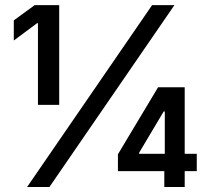

<svg xmlns="http://www.w3.org/2000/svg" viewBox="-20 -748 845 768"><path d="M216.8 -727.5V-328.6H131.8V-655.3H128.4L35.2 -585.9V-666.5L118.7 -727.5ZM88.4 0 588.4 -727.5H677.7L177.7 0ZM451.7 -63.5V-130.9L612.3 -398.9H669.4V-302.2H634.8L536.6 -137.2V-132.8H767.1V-63.5ZM637.2 0V-83.5L639.2 -113.8V-398.9H718.8V0Z"/></svg>

Font: Inter 17pt Medium
Style: Regular
Weight: 500
Version: Version 4.001;git-66647c0bb